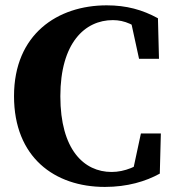

<svg xmlns="http://www.w3.org/2000/svg" viewBox="-20 -696 662 734"><path d="M380.9 18.6C466.8 18.6 537.3 -2.6 590.9 -32.3L594.9 -185.9H518.7L485.1 -29.3L552.1 -44V-95.4C505.2 -59.2 456.4 -38.6 406.6 -38.6C300.8 -38.6 210.7 -124.1 210.7 -327.8C210.7 -532.2 304.6 -619.1 411.4 -619.1C456.5 -619.1 496.7 -601.4 544.3 -558.5V-613.7L477.2 -629.2L511.6 -471.1H587.8L583.8 -626.2C524.4 -658.7 463.5 -675.6 387.9 -675.6C200.1 -675.6 33.6 -565.3 33.6 -328.5C33.6 -94.9 188.3 18.6 380.9 18.6Z"/></svg>

Font: Source Serif Variable
Style: Regular
Weight: 389
Designer: Frank Grießhammer
Foundry: Adobe Systems Incorporated
Version: Version 3.001;hotconv 1.0.111;makeotfexe 2.5.65597